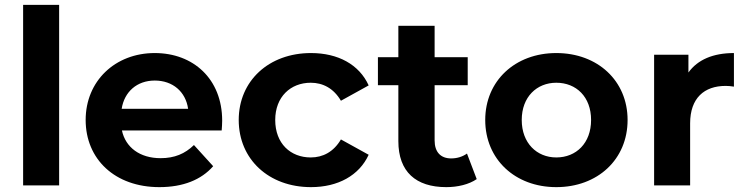

<svg xmlns="http://www.w3.org/2000/svg" viewBox="-20 -762 3062 789"><path d="M223 0V-742H75V0Z M480 -315C491 -385 543 -431 616 -431C690 -431 743 -385 753 -315ZM635 7C732 7 807 -23 856 -79L777 -166C740 -130 697 -112 640 -112C555 -112 496 -156 481 -226H891C892 -238 893 -255 893 -266C893 -438 774 -544 616 -544C453 -544 332 -429 332 -269C332 -108 452 7 635 7Z M1258 7C1369 7 1456 -41 1495 -126L1381 -189C1351 -138 1307 -115 1257 -115C1174 -115 1111 -172 1111 -269C1111 -364 1174 -422 1257 -422C1307 -422 1351 -399 1381 -348L1495 -411C1456 -497 1369 -544 1258 -544C1085 -544 961 -430 961 -269C961 -107 1085 7 1258 7Z M1902 -527H1766V-656H1617V-527H1533V-412H1617V-182C1617 -56 1689 7 1814 7C1861 7 1907 -4 1939 -26L1899 -131C1881 -118 1858 -111 1834 -111C1791 -111 1766 -137 1766 -185V-412H1902Z M2266 7C2436 7 2559 -107 2559 -269C2559 -430 2436 -544 2266 -544C2097 -544 1974 -430 1974 -269C1974 -107 2097 7 2266 7ZM2266 -115C2186 -115 2124 -174 2124 -269C2124 -364 2186 -422 2266 -422C2348 -422 2409 -364 2409 -269C2409 -174 2348 -115 2266 -115Z M2816 -255C2816 -359 2874 -409 2962 -409C2973 -409 2983 -408 2996 -406V-544C2911 -544 2847 -517 2809 -464V-537H2668V0H2816Z"/></svg>

Font: Montserrat-Alt1
Style: Bold
Weight: 700
Designer: Differentunic
Foundry: Differentunic
Version: Version 7.222